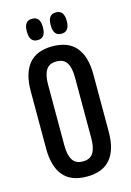

<svg xmlns="http://www.w3.org/2000/svg" viewBox="-123 -866 640 937"><g transform="rotate(-15 197.0 -397.0)"><path d="M197 9.5Q117 9.5 78 -37.2Q39 -84 39 -174.5V-464Q39 -554.5 78 -601.5Q117 -648.5 197 -648.5Q277 -648.5 316.2 -601.5Q355.5 -554.5 355.5 -464V-174.5Q355.5 -84 316.2 -37.2Q277 9.5 197 9.5ZM197 -67Q234 -67 249.5 -92.5Q265 -118 265 -165.5V-473.5Q265 -521.5 249.5 -546.8Q234 -572 197 -572Q160.5 -572 144.8 -546.8Q129 -521.5 129 -473.5V-165.5Q129 -118 144.8 -92.5Q160.5 -67 197 -67ZM136.5 -696Q115.5 -696 105.8 -709.5Q96 -723 96 -747.5V-753Q96 -777.5 105.8 -790.8Q115.5 -804 136.5 -804Q157.5 -804 167.2 -790.8Q177 -777.5 177 -753V-747.5Q177 -723 167.2 -709.5Q157.5 -696 136.5 -696ZM257 -696Q235.5 -696 226 -709.8Q216.5 -723.5 216.5 -747.5V-753Q216.5 -777 226 -790.5Q235.5 -804 257 -804Q277.5 -804 287.5 -790.5Q297.5 -777 297.5 -753V-747.5Q297.5 -723.5 287.5 -709.8Q277.5 -696 257 -696Z"/></g></svg>

Font: Anek Latin Condensed Medium
Style: Regular
Weight: 500
Width: 3
Designer: Yesha Goshar
Foundry: Ek Type
Version: Version 1.003